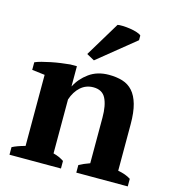

<svg xmlns="http://www.w3.org/2000/svg" viewBox="-113 -860 869 955"><g transform="rotate(15 322.0 -382.5)"><path d="M23 0ZM632 0H367V-39Q380 -46 392.5 -51.5Q405 -57 422 -63V-298Q422 -361 404 -396.5Q386 -432 340 -432Q302 -432 274.5 -407.5Q247 -383 233 -341V-63Q249 -59 261.5 -53.5Q274 -48 288 -39V0H23V-39Q48 -52 89 -63V-429L23 -437V-476Q36 -482 57 -487.5Q78 -493 102.5 -498Q127 -503 152.5 -506.5Q178 -510 199 -512H233V-409H234Q255 -451 297 -481.5Q339 -512 399 -512Q438 -512 469 -502.5Q500 -493 521.5 -469Q543 -445 554.5 -404.5Q566 -364 566 -302V-63Q606 -56 632 -39ZM375 -763Q383 -765 401.5 -764.5Q420 -764 440 -761Q460 -758 476.5 -752.5Q493 -747 498 -741V-717L307 -562L267 -584Z"/></g></svg>

Font: PT Serif
Style: Bold
Weight: 700
Designer: A.Korolkova, O.Umpeleva, V.Yefimov
Foundry: ParaType Ltd
Version: Version 1.000W OFL; ttfautohint (v1.6)